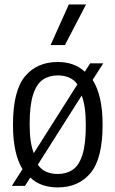

<svg xmlns="http://www.w3.org/2000/svg" viewBox="-20 -828 516 858"><path d="M394 -471Q415.5 -437 427 -387.5Q438.5 -338 438.5 -271Q438.5 -119.5 384.8 -55Q331 9.5 238 9.5Q201.5 9.5 170.5 -1Q139.5 -11.5 115.5 -34.5L91.5 2.5H33L80.5 -72Q60 -105.5 49 -154.5Q38 -203.5 38 -270.5Q38 -422 91.5 -486.5Q145 -551 238 -551Q274 -551 304.5 -540.5Q335 -530 359 -507.5L383 -545H441.5ZM238 -491Q199.5 -491 171.5 -472Q143.5 -453 128 -405.5Q112.5 -358 112.5 -272.5Q112.5 -229.5 117.2 -197.8Q122 -166 131 -143.5L326 -451Q310 -473 287.5 -482Q265 -491 238 -491ZM238 -50.5Q276.5 -50.5 304.8 -69.5Q333 -88.5 348.2 -136Q363.5 -183.5 363.5 -269Q363.5 -312.5 358.8 -345.2Q354 -378 345 -401L149 -92Q165 -69.5 187.5 -60Q210 -50.5 238 -50.5ZM206 -626.5 287.5 -808H364.5L270 -626.5Z"/></svg>

Font: Encode Sans Condensed Condensed
Style: Regular
Weight: 400
Width: 3
Designer: Multiple Designers
Foundry: Impallari Type
Version: Version 3.000; ttfautohint (v1.8.3) -l 8 -r 50 -G 200 -x 14 